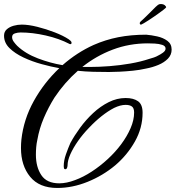

<svg xmlns="http://www.w3.org/2000/svg" viewBox="-26 -849 871 952"><path d="M258 83Q169 83 123.5 27.5Q78 -28 78 -115Q78 -136 80 -156Q91 -257 141.5 -348Q192 -439 268 -511Q228 -518 180.5 -531Q133 -544 90.5 -564Q48 -584 21 -610.5Q-6 -637 -6 -672Q-6 -692 8 -704Q22 -716 42 -721.5Q62 -727 82 -727Q115 -727 159 -716Q203 -705 245.5 -688.5Q288 -672 315 -654Q319 -651 324 -646.5Q329 -642 329 -636Q329 -632 325 -630.5Q321 -629 319 -631Q267 -658 201 -673Q135 -688 76 -688Q62 -688 48 -683.5Q34 -679 34 -665Q34 -653 42.5 -641.5Q51 -630 59 -622Q100 -583 162 -559.5Q224 -536 284 -526Q356 -589 438 -626Q497 -652 560.5 -664.5Q624 -677 699 -677Q724 -675 753.5 -668.5Q783 -662 804 -646.5Q825 -631 825 -603Q825 -577 806.5 -558Q788 -539 759 -527Q730 -515 698 -509Q668 -502 633.5 -498.5Q599 -495 567 -493.5Q535 -492 514 -492Q475 -492 436.5 -493Q398 -494 360 -498Q294 -440 244 -365Q214 -317 191.5 -264.5Q169 -212 159 -155Q155 -137 153.5 -118.5Q152 -100 152 -82Q152 -21 179 19.5Q206 60 268 60Q304 60 346 44Q387 29 428.5 2Q470 -25 508 -60Q546 -95 575 -134Q604 -173 621.5 -213.5Q639 -254 639 -291Q639 -313 628 -321Q617 -329 597 -329Q571 -329 540 -314Q509 -298 477 -272.5Q445 -247 415 -215Q384 -183 361 -150Q337 -116 323 -84.5Q309 -53 309 -29Q309 -24 306.5 -17Q304 -10 298 -10Q292 -10 291 -16Q290 -22 290 -25Q290 -53 301 -84Q312 -115 323 -140Q343 -177 371.5 -216Q400 -255 436 -288.5Q472 -322 513 -342.5Q554 -363 597 -363Q636 -363 658.5 -347Q681 -331 681 -290Q681 -215 643 -147.5Q605 -80 545 -29Q484 22 408.5 52.5Q333 83 258 83ZM420 -517Q465 -517 517 -521Q569 -525 620.5 -534Q672 -543 714 -557Q725 -560 737 -564Q749 -568 759 -574Q768 -578 781.5 -587.5Q795 -597 795 -608Q795 -621 778.5 -626.5Q762 -632 741 -633Q720 -634 707 -634Q615 -634 533 -603Q451 -572 382 -517ZM673 -727Q667 -727 667 -734Q667 -738 670 -741Q689 -758 712.5 -781.5Q736 -805 746 -815Q751 -820 757 -824.5Q763 -829 770 -829Q784 -829 791 -823Q798 -817 798 -813Q798 -811 784 -800Q770 -789 753.5 -777.5Q737 -766 728 -760Q722 -756 710 -748Q698 -740 687.5 -734Q677 -728 674 -727Z"/></svg>

Font: Birthstone Bounce
Style: Regular
Weight: 400
Designer: Robert E. Leuschke
Foundry: Rob Leuschke
Version: Version 1.010; ttfautohint (v1.8.3)